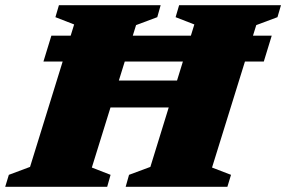

<svg xmlns="http://www.w3.org/2000/svg" viewBox="-50 -718 1100 738"><path d="M253.5 -305 280.5 -408.5H751.5L725 -305ZM117 -481.5 147.5 -581H994.5L964 -481.5ZM235 -624 163 -652 176.5 -698H567.5L554.5 -652L473 -621.5L303 -74L375 -46L362 0H-30L-16 -46L65.5 -76.5ZM697 -624 625 -652 638.5 -698H1030L1016.5 -652L935 -621.5L765 -74L838 -46L824 0H433L446 -46L528 -76.5Z"/></svg>

Font: Newsreader 9pt ExtraBold
Style: Italic
Weight: 800
Italic angle: -17°
Designer: Hugues Gentile
Foundry: Production Type
Version: Version 1.003